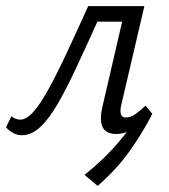

<svg xmlns="http://www.w3.org/2000/svg" viewBox="-37 -434 553 629"><path d="M283 175 240 139Q306 86 354 29Q402 -28 440 -86L462 -61Q431 0 388 60.5Q345 121 283 175ZM35 9Q18 9 4 0.5Q-10 -8 -17 -17L0 -53Q7 -48 14.5 -45Q22 -42 29 -42Q49 -42 71 -66Q93 -90 119.5 -137.5Q146 -185 178.5 -254Q211 -323 252 -414H401L390 -363H282Q245 -281 213 -212.5Q181 -144 152.5 -94.5Q124 -45 95 -18Q66 9 35 9ZM343 5Q325 5 312 -3Q299 -11 295 -30.5Q291 -50 298 -82L375 -414H436L360 -89Q356 -71 359 -60Q362 -49 375 -49Q391 -49 407 -60.5Q423 -72 440 -88L462 -61Q434 -31 403.5 -13Q373 5 343 5Z"/></svg>

Font: Ysabeau Infant
Style: Italic
Weight: 400
Italic angle: -12°
Designer: Christian Thalmann (Catharsis Fonts)
Version: Version 2.001;gftools[0.9.30]; featfreeze: ss01,ss02,lnum